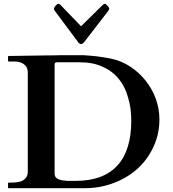

<svg xmlns="http://www.w3.org/2000/svg" viewBox="-20 -982 904 1002"><path d="M125 -606V-85C125 -58.4 108.9 -44 91 -36C76.3 -31.1 55.2 -29 37 -29H26C24 -29 23 -28 22 -27V-2C23 0 24 0 26 0H426C460 0 493 -4 525 -12C625.9 -37.2 707.8 -93.8 757 -172C788.4 -221.9 812 -280.8 812 -359C812 -442.3 779.6 -511 740 -561C697.9 -614.1 634.4 -661.3 559 -676C511.3 -686 466.5 -690.8 415 -694H298C276 -693 256 -693 237 -693L37 -690H26C24 -690 23 -689 22 -688V-663C23 -662 24 -661 26 -661H57C92.9 -661 125 -642 125 -606ZM277 -657H395C441 -657 481 -650 514 -634C581.3 -606.3 628.5 -548 648 -474C660 -437 665 -396 665 -351C665 -151.9 572.4 -38 375 -38H332C299.7 -40.5 265 -43.8 265 -76V-644C265 -651.9 267.5 -657 277 -657ZM517 -957 403 -845 295 -957C293.4 -960.1 287.7 -962 284 -962C278.4 -962 273.9 -954.6 270 -952C266.4 -947.2 262 -942.4 262 -937C262 -929 263.3 -929.5 267 -924L387 -763C388.5 -758.5 397.7 -752 403 -752C412.6 -752 417.8 -761.8 423 -767L544 -924C548 -929 550 -933 550 -937C550 -942.7 544.4 -947.4 541 -952C537.1 -954.6 532.7 -962 528 -962C526 -962 524 -962 522 -960C520 -960 518 -958 517 -957Z"/></svg>

Font: fbb
Style: Bold
Weight: 400
Designer: David J. Perry, Michael Sharpe
Version: Version 1.045